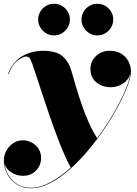

<svg xmlns="http://www.w3.org/2000/svg" viewBox="-24 -739 728 1019"><path d="M408.6 -635.4Q408.6 -658.5 420 -677.4Q431.4 -696.3 450.4 -707.6Q469.5 -719 492.6 -719Q515.7 -719 535 -707.6Q554.2 -696.3 565.6 -677.4Q577 -658.5 577 -635.4Q577 -612.3 565.6 -593.2Q554.2 -574.1 535 -562.6Q515.7 -551 492.6 -551Q469.5 -551 450.4 -562.6Q431.4 -574.1 420 -593.2Q408.6 -612.3 408.6 -635.4ZM178.6 -635.4Q178.6 -658.5 190 -677.4Q201.4 -696.3 220.4 -707.6Q239.5 -719 262.6 -719Q285.7 -719 305 -707.6Q324.2 -696.3 335.6 -677.4Q347 -658.5 347 -635.4Q347 -612.3 335.6 -593.2Q324.2 -574.1 305 -562.6Q285.7 -551 262.6 -551Q239.5 -551 220.4 -562.6Q201.4 -574.1 190 -593.2Q178.6 -612.3 178.6 -635.4ZM140.5 260Q97 260 64.8 239.5Q32.5 219 14.5 185.2Q-3.5 151.5 -3.5 111.5Q-3.5 85 9.8 60.8Q23 36.5 46 21Q69 5.5 98 5.5Q120.5 5.5 142.8 16.8Q165 28 179.5 49Q194 70 194 99Q194 139 167 166.5Q140 194 98.5 194Q63 194 35.8 176Q8.5 158 0.5 131Q7 183 44.5 220.2Q82 257.5 140.5 257.5Q190.5 257.5 244.5 228Q298.5 198.5 351.5 150.5Q333.5 118.5 313 70.5Q292.5 22.5 271.8 -33.8Q251 -90 231.5 -147.5Q212 -205 195 -256.8Q178 -308.5 165.2 -347.2Q152.5 -386 146 -404Q143 -412 136.5 -425.5Q130 -439 114.5 -439Q99 -439 69.2 -417.2Q39.5 -395.5 21 -345L18.5 -346.5Q35 -391.5 64.5 -418.5Q94 -445.5 130 -457.5Q166 -469.5 202 -469.5Q274.5 -469.5 307.2 -441.2Q340 -413 354 -365.5Q364 -331.5 377.5 -285.2Q391 -239 408.2 -188.2Q425.5 -137.5 446.5 -90Q467.5 -42.5 491.5 -6Q540 -71 578.2 -136.8Q616.5 -202.5 640.2 -258.2Q664 -314 667.5 -349.5Q660 -316.5 629.8 -296.2Q599.5 -276 564 -276Q519 -276 487.5 -302Q456 -328 456 -373Q456 -414.5 485.8 -442Q515.5 -469.5 558 -469.5Q596 -469.5 621.2 -453Q646.5 -436.5 658.8 -411.5Q671 -386.5 671 -361Q671 -333 654 -286Q637 -239 606.2 -181.2Q575.5 -123.5 534.8 -62.2Q494 -1 446 56.5Q398 114 346.2 160Q294.5 206 242.2 233Q190 260 140.5 260Z"/></svg>

Font: Bodoni* 72pt Fatface
Style: Italic
Weight: 900
Italic angle: -13°
Version: Version 2.3